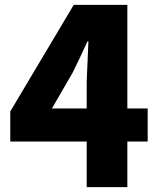

<svg xmlns="http://www.w3.org/2000/svg" viewBox="-20 -764 649 784"><path d="M334 -321V-430L341 -595H337Q304 -522 277 -468L192 -321ZM583 -186H500V0H334V-186H22V-309L281 -744H500V-321H583Z"/></svg>

Font: Source Han Sans CN Heavy
Style: Bold
Weight: 900
Designer: Ryoko NISHIZUKA (kana & ideographs); Paul D. Hunt (Latin, Greek & Cyrillic); Wenlong ZHANG (bopomofo); Sandoll Communica
Foundry: Adobe Systems Incorporated
Version: Version 1.000;PS 1;hotconv 1.0.78;makeotf.lib2.5.61930